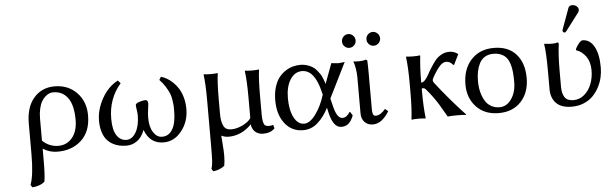

<svg xmlns="http://www.w3.org/2000/svg" viewBox="-54 -884 4197 1321"><g transform="rotate(-5 2044.5 -223.5)"><path d="M207 207Q191.9 221.7 166.5 230.2Q141.1 238.8 121.1 238.8L109.9 221.2Q134.8 156.7 134.8 11.2V-199.2Q134.8 -313.5 189.9 -376.7Q245.1 -439.9 333 -439.9Q426.8 -439.9 486.3 -378.2Q545.9 -316.4 545.9 -221.2Q545.9 -110.8 481.4 -50.5Q417 9.8 315.9 9.8Q259.8 9.8 214.8 -20V61Q214.8 167 207 207ZM458 -198.2Q458 -258.3 444.6 -302.2Q431.2 -346.2 399.7 -373Q368.2 -399.9 320.8 -399.9Q307.1 -399.9 293.2 -394.5Q279.3 -389.2 264.9 -376.2Q250.5 -363.3 239.5 -344.2Q228.5 -325.2 221.7 -294.7Q214.8 -264.2 214.8 -227.1V-75.2Q261.7 -29.8 325.2 -29.8Q383.8 -29.8 420.9 -74.7Q458 -119.6 458 -198.2Z M1223.6 -206.1Q1223.6 -118.2 1172.6 -54.2Q1121.6 9.8 1048.8 9.8Q953.1 9.8 917.5 -87.9Q898.4 -37.6 865.2 -13.9Q832 9.8 792.5 9.8Q765.1 9.8 741 4.4Q716.8 -1 693.6 -14.4Q670.4 -27.8 654.1 -48.6Q637.7 -69.3 627.7 -102.1Q617.7 -134.8 617.7 -176.8Q617.7 -254.4 660.2 -330.3Q702.6 -406.2 770.5 -441.9L788.6 -421.9Q702.6 -321.8 702.6 -184.1Q702.6 -105 728.3 -67.4Q753.9 -29.8 795.4 -29.8Q834.5 -29.8 860.6 -74.7Q886.7 -119.6 886.7 -192.9Q886.7 -205.1 883.1 -228.5Q879.4 -252 879.4 -262.2Q879.4 -273.9 905 -282.5Q930.7 -291 947.8 -291Q965.8 -291 965.8 -265.1Q965.8 -261.7 961.2 -228.3Q956.5 -194.8 956.5 -168.9Q956.5 -104 981 -66.9Q1005.4 -29.8 1041.5 -29.8Q1076.2 -29.8 1098.4 -53.5Q1120.6 -77.1 1129.6 -114.5Q1138.7 -151.9 1138.7 -203.1Q1138.7 -225.6 1138.4 -235.6Q1138.2 -245.6 1134 -272.9Q1129.9 -300.3 1122.1 -320.1Q1114.3 -339.8 1097.2 -367.7Q1080.1 -395.5 1055.7 -420.9L1068.4 -441.9Q1088.4 -436 1108.4 -424.8Q1128.4 -413.6 1149.7 -393.3Q1170.9 -373 1187 -347.4Q1203.1 -321.8 1213.4 -284.9Q1223.6 -248 1223.6 -206.1Z M1451.2 -250V-152.8Q1451.2 -98.6 1466.1 -68.8Q1481 -39.1 1518.1 -39.1Q1557.6 -39.1 1598.4 -59.1Q1639.2 -79.1 1656.2 -105V-250Q1656.2 -362.3 1647 -430.2L1648.9 -433.1Q1667 -430.2 1696.3 -430.2Q1725.1 -430.2 1743.2 -433.1L1745.1 -430.2Q1736.3 -370.1 1736.3 -250V-125Q1736.3 -62 1752 -47.9Q1759.8 -40 1781.2 -40Q1794.9 -40 1809.1 -44.9L1815.9 -20Q1787.1 9.8 1736.3 9.8Q1707.5 9.8 1687 -4.6Q1666.5 -19 1658.2 -46.9Q1655.3 -58.6 1655.3 -62Q1624.5 -28.3 1583.7 -9.3Q1543 9.8 1498 9.8Q1469.2 9.8 1448.2 -2L1447.8 0Q1447.3 2.4 1447.3 4.9Q1447.3 10.3 1451.2 57.1Q1455.1 104 1455.1 134.8Q1455.1 174.8 1449.2 206.1Q1436.5 217.8 1413.1 227.3Q1389.6 236.8 1370.1 236.8L1359.4 219.2Q1367.7 197.8 1369.4 163.1Q1371.1 128.4 1371.1 40.5Q1371.1 18.6 1371.1 6.8V-250Q1371.1 -365.7 1362.3 -430.2L1364.3 -433.1Q1382.8 -430.2 1411.1 -430.2Q1439.9 -430.2 1458 -433.1L1460 -430.2Q1451.2 -370.1 1451.2 -250Z M2338.9 -85.9 2343.8 -87.9 2359.9 -62Q2346.2 -26.4 2326.7 -8.3Q2307.1 9.8 2275.9 9.8Q2220.7 9.8 2196.8 -90.8L2188 -129.9Q2157.2 -68.8 2113.3 -29.5Q2069.3 9.8 2011.7 9.8Q1933.6 9.8 1885.7 -51.3Q1837.9 -112.3 1837.9 -211.9Q1837.9 -262.2 1850.3 -302.5Q1862.8 -342.8 1882.6 -367.9Q1902.3 -393.1 1928.5 -409.9Q1954.6 -426.8 1980.2 -433.3Q2005.9 -439.9 2031.7 -439.9Q2056.6 -439.9 2078.4 -432.6Q2100.1 -425.3 2115 -416Q2129.9 -406.7 2143.6 -390.1Q2157.2 -373.5 2164.3 -362.8Q2171.4 -352.1 2178.7 -333.7Q2186 -315.4 2187.7 -310.8Q2189.5 -306.2 2192.9 -293.9L2244.6 -433.1Q2248.5 -432.6 2266.4 -430.4Q2284.2 -428.2 2293 -428.2Q2301.8 -428.2 2318.4 -430.7Q2335 -433.1 2336.9 -433.1L2216.8 -190.9L2231 -132.8Q2251.5 -50.8 2288.6 -50.8Q2318.4 -50.8 2338.9 -85.9ZM2022.9 -34.2Q2062.5 -34.2 2103 -89.6Q2143.6 -145 2167 -222.2L2161.6 -243.2Q2125 -396 2038.6 -396Q1988.3 -396 1957 -347.2Q1925.8 -298.3 1925.8 -219.2Q1925.8 -137.2 1952.1 -85.7Q1978.5 -34.2 2022.9 -34.2Z M2483.4 -436 2492.7 -430.2Q2494.6 -392.1 2494.6 -342.8V-90.8Q2494.6 -67.9 2499.8 -56.9Q2504.9 -45.9 2517.6 -45.9Q2551.8 -45.9 2584.5 -86.9L2605.5 -69.8Q2586.4 -36.1 2557.6 -12Q2528.8 12.2 2492.7 12.2Q2458 12.2 2436.3 -10.5Q2414.6 -33.2 2414.6 -70.8V-321.8Q2414.6 -346.2 2409.7 -379.2Q2404.8 -412.1 2396.5 -429.2L2398.4 -431.2Q2410.2 -429.2 2435.5 -429.2Q2461.9 -429.2 2483.4 -436ZM2344.2 -540.8Q2330.6 -554.7 2330.6 -574.2Q2330.6 -593.8 2344.2 -607.9Q2357.9 -622.1 2377.4 -622.1Q2397 -622.1 2410.9 -607.9Q2424.8 -593.8 2424.8 -574.2Q2424.8 -554.7 2410.9 -540.8Q2397 -526.9 2377.4 -526.9Q2357.9 -526.9 2344.2 -540.8ZM2513.2 -540.8Q2499.5 -554.7 2499.5 -574.2Q2499.5 -593.8 2513.2 -607.9Q2526.9 -622.1 2546.4 -622.1Q2565.9 -622.1 2579.8 -607.9Q2593.8 -593.8 2593.8 -574.2Q2593.8 -554.7 2579.8 -540.8Q2565.9 -526.9 2546.4 -526.9Q2526.9 -526.9 2513.2 -540.8Z M2769.5 -180.2V-250Q2769.5 -356.4 2760.3 -430.2L2762.2 -433.1Q2780.3 -430.2 2809.1 -430.2Q2837.9 -430.2 2856.4 -433.1L2858.4 -430.2Q2849.1 -352.5 2849.1 -250V-245.1Q2861.8 -245.1 2875.5 -259.5Q2889.2 -273.9 2900.6 -295.7Q2912.1 -317.4 2928 -342.5Q2943.8 -367.7 2960.9 -389.4Q2978 -411.1 3003.7 -425.5Q3029.3 -439.9 3059.1 -439.9Q3091.3 -439.9 3116.2 -421.9L3119.1 -417L3085.4 -348.1H3078.1Q3070.8 -358.9 3058.8 -366Q3046.9 -373 3034.2 -373Q3027.3 -373 3023.4 -372.6Q3019.5 -372.1 3009.8 -367.2Q3000 -362.3 2991 -353Q2981.9 -343.8 2967.5 -324Q2953.1 -304.2 2937.5 -275.9Q2929.2 -259.3 2929.2 -255.9Q2929.2 -246.1 2935.5 -237.8Q3028.3 -117.2 3138.2 0L3136.2 2.9Q3123 0 3076.2 0Q3033.2 0 3010.3 2.9Q2976.1 -56.6 2962.2 -79.8Q2948.2 -103 2925.3 -135.3Q2902.3 -167.5 2874.5 -199.2Q2867.7 -206.1 2858.4 -206.1Q2852.1 -206.1 2849.1 -205.1V-180.2Q2849.1 -77.6 2858.4 0L2856.4 2.9Q2837.9 0 2809.1 0Q2780.3 0 2762.2 2.9L2760.3 0Q2769.5 -73.7 2769.5 -180.2Z M3150.9 -205.1Q3150.9 -311.5 3209.7 -375.7Q3268.6 -439.9 3366.7 -439.9Q3466.3 -439.9 3520.5 -378.9Q3574.7 -317.9 3574.7 -213.9Q3574.7 -114.3 3517.6 -52.2Q3460.4 9.8 3362.8 9.8Q3265.6 9.8 3208.3 -51.3Q3150.9 -112.3 3150.9 -205.1ZM3359.9 -399.9Q3326.2 -399.9 3301.5 -384.8Q3276.9 -369.6 3263.7 -343.3Q3250.5 -316.9 3244.6 -287.1Q3238.8 -257.3 3238.8 -222.2Q3238.8 -196.8 3242.2 -172.4Q3245.6 -147.9 3255.1 -121.3Q3264.6 -94.7 3279.1 -75Q3293.5 -55.2 3317.4 -42.5Q3341.3 -29.8 3371.6 -29.8Q3421.4 -29.8 3454.1 -76.9Q3486.8 -124 3486.8 -195.8Q3486.8 -234.9 3483.9 -263.9Q3481 -293 3472.7 -319.6Q3464.4 -346.2 3450.4 -363Q3436.5 -379.9 3413.8 -389.9Q3391.1 -399.9 3359.9 -399.9Z M3804.7 -251V-132.8Q3804.7 -85.4 3822.5 -59.8Q3840.3 -34.2 3882.8 -34.2Q3924.3 -34.2 3957 -61.5Q3989.7 -88.9 4006.8 -132.8Q4023.9 -176.8 4023.9 -228Q4023.9 -285.6 3997.3 -323.5Q3970.7 -361.3 3929.7 -375V-382.8Q3937 -399.4 3952.9 -419.2Q3968.8 -439 3979.5 -439Q4030.3 -439 4059.6 -386.7Q4088.9 -334.5 4088.9 -242.2Q4088.9 -207.5 4081.1 -173.1Q4073.2 -138.7 4055.7 -105.5Q4038.1 -72.3 4012.9 -46.9Q3987.8 -21.5 3950.2 -5.9Q3912.6 9.8 3867.7 9.8Q3795.9 9.8 3760.3 -26.1Q3724.6 -62 3724.6 -124V-233.9Q3724.6 -381.3 3714.8 -435.1L3716.8 -438Q3780.8 -429.2 3805.7 -439Q3814.9 -439 3814.9 -429.2Q3804.7 -349.1 3804.7 -251ZM3930.7 -686Q3946.3 -686 3959.5 -675.8Q3972.7 -665.5 3972.7 -650.9Q3972.7 -640.1 3966.8 -632.8L3874.5 -511.2Q3868.2 -502.9 3862.8 -502.9Q3856.9 -502.9 3852.8 -506.8Q3848.6 -510.7 3848.6 -516.1Q3848.6 -520 3850.6 -525.9L3902.8 -668.9Q3908.7 -686 3930.7 -686Z"/></g></svg>

Font: Linear Smooth
Style: Regular
Weight: 400
Designer: Philipp H. Poll, Flanker
Foundry: Philipp H. Poll, reworked by Flanker
Version: Version 1.061 | FøM Fix